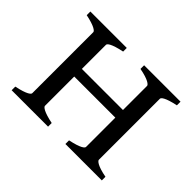

<svg xmlns="http://www.w3.org/2000/svg" viewBox="-105 -618 783 783"><g transform="rotate(45 286.5 -227.0)"><path d="M479 -51V-403C479 -409 490 -421 547 -433V-454H337V-433C391 -423 405 -409 405 -403V-264H168V-403C168 -409 179 -421 237 -433V-454H27V-433C81 -422 95 -409 95 -403V-51C95 -45 84 -33 27 -21V0H237V-21C182 -32 168 -45 168 -51V-220H405V-51C405 -45 394 -33 337 -21V0H547V-21C493 -31 479 -45 479 -51Z"/></g></svg>

Font: Temporarium
Style: Regular
Weight: 400
Version: Version 1.1